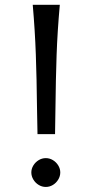

<svg xmlns="http://www.w3.org/2000/svg" viewBox="-20 -757 411 790"><path d="M132.3 -311.5Q130.9 -435.5 127.4 -532.7Q124 -629.9 114.7 -737.3H226.1Q216.3 -627.9 212.9 -531Q209.5 -434.1 208 -301.8L206.5 -205.1H134.3Q133.3 -240.7 132.3 -311.5ZM168.5 -106.4Q184.1 -106.4 197.8 -98.1Q211.4 -89.8 219.7 -76.2Q228 -62.5 228 -47.4Q228 -32.2 219.7 -18.3Q211.4 -4.4 197.8 3.9Q184.1 12.2 168.5 12.2Q152.8 12.2 139.2 3.9Q125.5 -4.4 117.2 -18.3Q108.9 -32.2 108.9 -47.4Q108.9 -62.5 117.2 -76.2Q125.5 -89.8 139.2 -98.1Q152.8 -106.4 168.5 -106.4Z"/></svg>

Font: Lesson One Light
Style: Regular
Weight: 300
Designer: But Ko, Victor Gaultney, Annie Olsen, Julie Remington, Don Collingsworth, Eric Hays, Becca Hirsbrunner
Version: Version 1.100